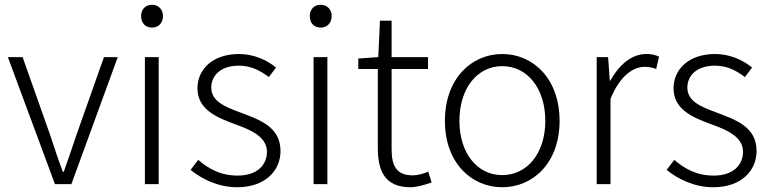

<svg xmlns="http://www.w3.org/2000/svg" viewBox="-20 -774 3239 807"><path d="M211 0H280L475 -534H417L301 -206C284 -154 265 -100 248 -52H244C226 -100 208 -154 191 -206L75 -534H13Z M589 0H647V-534H589ZM619 -658C645 -658 665 -676 665 -707C665 -735 645 -754 619 -754C592 -754 573 -735 573 -707C573 -676 592 -658 619 -658Z M977 13C1095 13 1159 -57 1159 -139C1159 -242 1070 -271 988 -302C926 -325 868 -348 868 -406C868 -454 905 -498 984 -498C1036 -498 1074 -477 1110 -450L1140 -490C1101 -523 1044 -547 985 -547C872 -547 810 -481 810 -403C810 -311 895 -279 973 -250C1034 -228 1102 -199 1102 -136C1102 -81 1061 -36 979 -36C907 -36 858 -64 813 -102L781 -60C830 -20 899 13 977 13Z M1298 0H1356V-534H1298ZM1328 -658C1354 -658 1374 -676 1374 -707C1374 -735 1354 -754 1328 -754C1301 -754 1282 -735 1282 -707C1282 -676 1301 -658 1328 -658Z M1705 13C1729 13 1763 4 1794 -7L1780 -53C1762 -44 1735 -37 1715 -37C1644 -37 1626 -80 1626 -147V-484H1779V-534H1626V-687H1577L1570 -534L1486 -528V-484H1568V-151C1568 -53 1600 13 1705 13Z M2091 13C2220 13 2332 -89 2332 -266C2332 -444 2220 -547 2091 -547C1962 -547 1850 -444 1850 -266C1850 -89 1962 13 2091 13ZM2091 -38C1986 -38 1911 -130 1911 -266C1911 -403 1986 -496 2091 -496C2196 -496 2272 -403 2272 -266C2272 -130 2196 -38 2091 -38Z M2488 0H2546V-358C2586 -457 2642 -493 2689 -493C2710 -493 2721 -490 2738 -484L2750 -536C2733 -544 2717 -547 2696 -547C2634 -547 2582 -501 2545 -435H2543L2536 -534H2488Z M2978 13C3096 13 3160 -57 3160 -139C3160 -242 3071 -271 2989 -302C2927 -325 2869 -348 2869 -406C2869 -454 2906 -498 2985 -498C3037 -498 3075 -477 3111 -450L3141 -490C3102 -523 3045 -547 2986 -547C2873 -547 2811 -481 2811 -403C2811 -311 2896 -279 2974 -250C3035 -228 3103 -199 3103 -136C3103 -81 3062 -36 2980 -36C2908 -36 2859 -64 2814 -102L2782 -60C2831 -20 2900 13 2978 13Z"/></svg>

Font: Noto Sans HK Light
Style: Regular
Weight: 300
Designer: Ryoko NISHIZUKA 西塚涼子 (kana, bopomofo & ideographs); Paul D. Hunt (Latin, Greek & Cyrillic); Sandoll Communications 산돌커뮤니
Foundry: Adobe
Version: Version 2.004;hotconv 1.0.118;makeotfexe 2.5.65603